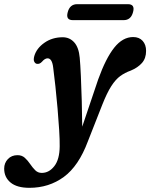

<svg xmlns="http://www.w3.org/2000/svg" viewBox="-125 -653 720 920"><path d="M345.5 -272.5Q382 -374 422.5 -424.8Q463 -475.5 513 -475.5Q542 -475.5 558.5 -457.2Q575 -439 575 -409Q575 -373.5 555 -351Q535 -328.5 501 -314.5Q474 -305 451.5 -288.8Q429 -272.5 408.2 -240.2Q387.5 -208 365 -151L296 24.5Q252 142.5 180.8 194.8Q109.5 247 16 247Q-43.5 247 -74.2 221.8Q-105 196.5 -105 155Q-105 128 -87.2 109.2Q-69.5 90.5 -41 90.5Q-20 90.5 -6 103.2Q8 116 19.5 133Q31 150 43.8 162.8Q56.5 175.5 75 175.5Q110 175.5 135.2 143.2Q160.5 111 161 48Q161.5 17.5 158.5 -30.5Q155.5 -78.5 150.8 -133.2Q146 -188 140.5 -239.2Q135 -290.5 130 -328Q125 -373.5 103 -373.5Q90 -373.5 76.5 -357.5Q64.5 -344 50 -347.5Q43 -349.5 38.8 -358.2Q34.5 -367 39.5 -385Q50.5 -422 88 -448.2Q125.5 -474.5 175.5 -474.5Q208.5 -474.5 230.5 -450.2Q252.5 -426 257 -376.5Q260 -344 262.5 -288.5Q265 -233 266.8 -169Q268.5 -105 269 -46ZM199.5 -594.5Q209.5 -633 245 -633H488Q523 -633 512.5 -595Q502.5 -556.5 467.5 -556.5H224Q189 -556.5 199.5 -594.5Z"/></svg>

Font: Fraunces 9pt S050 SemiBold
Style: Italic
Weight: 600
Italic angle: -16°
Version: Version 1.000; ttfautohint (v1.8.3)